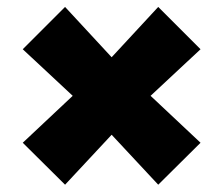

<svg xmlns="http://www.w3.org/2000/svg" viewBox="-20 -586 628 540"><path d="M294 -425 425 -566.5 544 -447.5 403.5 -316.5 544 -184.5 425 -66.5 294 -207 163 -66.5 44 -184.5 184.5 -316.5 44 -447.5 163 -566.5Z"/></svg>

Font: Overused Grotesk Black
Style: Regular
Weight: 900
Version: Version 0.004